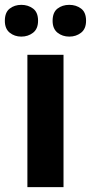

<svg xmlns="http://www.w3.org/2000/svg" viewBox="-35 -772 375 792"><path d="M227 0H78V-546H227ZM-15 -686Q-15 -721 5 -736.5Q25 -752 52.9 -752Q80.8 -752 101.4 -736.6Q122 -721.2 122 -686.4Q122 -653 101.4 -637Q80.8 -621 52.9 -621Q25 -621 5 -637.2Q-15 -653.5 -15 -686ZM182 -686Q182 -721 202.1 -736.5Q222.3 -752 250.6 -752Q279 -752 299.5 -736.6Q320 -721.2 320 -686.4Q320 -653 299.4 -637Q278.9 -621 251 -621Q222.5 -621 202.2 -637.2Q182 -653.5 182 -686Z"/></svg>

Font: Noto Sans Ol Chiki
Style: Regular
Weight: 400
Designer: Monotype Design Team, Lewis McGuffie
Foundry: Monotype Imaging Inc.
Version: Version 2.003